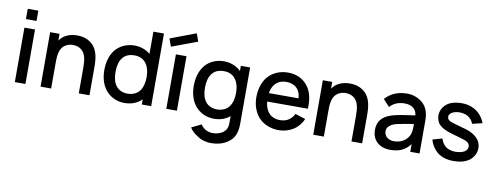

<svg xmlns="http://www.w3.org/2000/svg" viewBox="-79 -1249 5045 1953"><g transform="rotate(10 2443.0 -272.5)"><path d="M83.3 -757.3V-651H192.7V-757.3ZM83.3 -562.5V0H192.7V-562.5Z M780.2 -525C729.2 -569.8 666.7 -581.2 606.2 -577.1C555.2 -574 500 -555.2 463.5 -514.6L445.8 -493.8V-562.5H349V0H458.3V-245.8V-246.9C458.3 -287.5 458.3 -330.2 465.6 -361.5C471.9 -395.8 487.5 -426 511.5 -444.8C534.4 -463.5 562.5 -472.9 593.8 -475C633.3 -476 667.7 -465.6 691.7 -443.8C735.4 -406.3 743.8 -340.6 743.8 -268.8V0H854.2V-272.9C855.2 -366.7 849 -464.6 780.2 -525Z M1382.3 -750V-520.8C1338.5 -557.3 1280.2 -578.1 1218.8 -578.1C1141.7 -578.1 1068.8 -546.9 1021.9 -488.5C977.1 -431.3 958.3 -357.3 958.3 -281.2C958.3 -206.3 975 -133.3 1021.9 -75C1068.8 -16.7 1140.6 15.6 1216.7 15.6C1286.5 15.6 1350 -7.3 1394.8 -53.1V0H1491.7V-750ZM1352.1 -134.4C1322.9 -100 1280.2 -83.3 1231.2 -83.3C1184.4 -83.3 1137.5 -101 1109.4 -141.7C1083.3 -177.1 1074 -228.1 1074 -281.2C1074 -335.4 1084.4 -386.5 1110.4 -421.9C1138.5 -462.5 1183.3 -479.2 1235.4 -479.2C1282.3 -479.2 1325 -463.5 1352.1 -428.1C1382.3 -391.7 1394.8 -337.5 1394.8 -281.2C1394.8 -226 1382.3 -170.8 1352.1 -134.4Z M1584.4 -630.2 1555.2 -710.4 1819.8 -810.4 1849 -729.2ZM1647.9 -562.5V0H1757.3V-562.5Z M2318.8 -562.5V-509.4C2274 -553.1 2210.4 -578.1 2142.7 -578.1C2065.6 -578.1 1992.7 -546.9 1945.8 -488.5C1901 -431.3 1882.3 -357.3 1882.3 -281.2C1882.3 -206.3 1899 -133.3 1945.8 -75C1992.7 -16.7 2064.6 15.6 2140.6 15.6C2204.2 15.6 2261.5 -3.1 2305.2 -40.6V13.5C2306.3 69.8 2296.9 100 2263.5 127.1C2235.4 150 2193.8 161.5 2153.1 161.5C2119.8 161.5 2080.2 149 2056.3 124C2045.8 115.6 2036.5 106.3 2030.2 93.8L1929.2 142.7C1947.9 174 1977.1 201 2007.3 217.7C2044.8 247.9 2101 264.6 2152.1 264.6C2206.2 264.6 2264.6 256.2 2320.8 219.8C2388.5 176 2414.6 115.6 2414.6 15.6V-562.5ZM2155.2 -83.3C2108.3 -83.3 2061.5 -101 2033.3 -141.7C2007.3 -177.1 1997.9 -228.1 1997.9 -281.2C1997.9 -335.4 2008.3 -386.5 2034.4 -421.9C2062.5 -462.5 2107.3 -479.2 2159.4 -479.2C2206.2 -479.2 2249 -463.5 2276 -428.1C2306.3 -391.7 2318.8 -337.5 2318.8 -281.2C2318.8 -226 2306.3 -170.8 2276 -134.4C2246.9 -100 2204.2 -83.3 2155.2 -83.3Z M2645.8 -251H3065.6C3070.8 -342.7 3056.2 -426 3004.2 -489.6C2953.1 -550 2886.5 -578.1 2804.2 -578.1C2722.9 -578.1 2645.8 -546.9 2594.8 -485.4C2550 -429.2 2529.2 -354.2 2529.2 -276C2529.2 -205.2 2549 -134.4 2594.8 -77.1C2644.8 -16.7 2727.1 15.6 2810.4 15.6C2861.5 15.6 2914.6 1 2958.3 -26C3001 -52.1 3036.5 -93.8 3057.3 -142.7L2951 -177.1C2939.6 -153.1 2924 -132.3 2899 -114.6C2872.9 -95.8 2841.7 -87.5 2804.2 -87.5C2755.2 -87.5 2709.4 -106.3 2682.3 -143.8C2659.4 -174 2649 -211.5 2645.8 -251ZM2804.2 -481.3C2851 -482.3 2896.9 -464.6 2924 -429.2C2943.8 -403.1 2951 -372.9 2954.2 -338.5H2647.9C2653.1 -370.8 2662.5 -400 2682.3 -426C2713.5 -466.7 2759.4 -482.3 2804.2 -481.3Z M3596.9 -525C3545.8 -569.8 3483.3 -581.2 3422.9 -577.1C3371.9 -574 3316.7 -555.2 3280.2 -514.6L3262.5 -493.8V-562.5H3165.6V0H3275V-245.8V-246.9C3275 -287.5 3275 -330.2 3282.3 -361.5C3288.5 -395.8 3304.2 -426 3328.1 -444.8C3351 -463.5 3379.2 -472.9 3410.4 -475C3450 -476 3484.4 -465.6 3508.3 -443.8C3552.1 -406.3 3560.4 -340.6 3560.4 -268.8V0H3670.8V-272.9C3671.9 -366.7 3665.6 -464.6 3596.9 -525Z M4263.5 0V-340.6C4263.5 -409.4 4246.9 -476 4193.8 -520.8C4155.2 -554.2 4095.8 -578.1 4037.5 -578.1C3941.7 -578.1 3867.7 -546.9 3809.4 -483.3L3875 -411.5C3917.7 -458.3 3969.8 -475 4028.1 -475C4101 -475 4149 -439.6 4154.2 -374C4058.3 -359.4 3943.8 -347.9 3874 -314.6C3803.1 -280.2 3775 -228.1 3775 -156.2C3775 -51 3850 15.6 3960.4 15.6C4051 15.6 4114.6 -9.4 4167.7 -80.2V0ZM4134.4 -157.3C4105.2 -107.3 4051 -77.1 3983.3 -77.1C3926 -77.1 3883.3 -112.5 3883.3 -164.6C3883.3 -213.5 3931.2 -242.7 3987.5 -255.2C4031.2 -264.6 4092.7 -276 4155.2 -285.4C4155.2 -235.4 4156.2 -193.8 4134.4 -157.3Z M4840.6 -414.6C4821.9 -470.8 4777.1 -524 4722.9 -550C4685.4 -569.8 4642.7 -578.1 4604.2 -578.1C4564.6 -578.1 4524 -575 4482.3 -557.3C4427.1 -533.3 4385.4 -480.2 4385.4 -415.6C4385.4 -388.5 4394.8 -349 4418.8 -322.9C4444.8 -295.8 4482.3 -279.2 4515.6 -266.7C4542.7 -257.3 4565.6 -251 4645.8 -228.1C4695.8 -213.5 4743.8 -200 4743.8 -155.2C4743.8 -133.3 4733.3 -116.7 4714.6 -103.1C4692.7 -87.5 4649 -80.2 4618.8 -80.2C4577.1 -80.2 4535.4 -91.7 4506.2 -120.8C4487.5 -138.5 4475 -164.6 4466.7 -190.6L4367.7 -162.5C4377.1 -127.1 4394.8 -89.6 4428.1 -54.2C4479.2 -1 4543.8 15.6 4617.7 15.6C4671.9 15.6 4721.9 7.3 4768.8 -21.9C4814.6 -50 4843.8 -103.1 4843.8 -155.2C4843.8 -245.8 4771.9 -301 4671.9 -328.1C4627.1 -340.6 4593.8 -350 4562.5 -359.4C4516.7 -371.9 4485.4 -384.4 4485.4 -419.8C4485.4 -459.4 4541.7 -484.4 4597.9 -482.3C4660.4 -481.3 4713.5 -453.1 4737.5 -389.6Z"/></g></svg>

Font: Manrope Semibold
Style: Regular
Weight: 600
Width: 4
Designer: Michael Sharanda
Foundry: Michael Sharanda
Version: Version 2.000;PS 002.000;hotconv 1.0.88;makeotf.lib2.5.64775